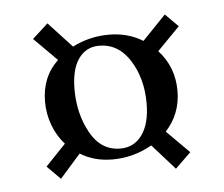

<svg xmlns="http://www.w3.org/2000/svg" viewBox="-36 -410 485 416"><g transform="rotate(-5 207.0 -202.0)"><path d="M331 -33 282 -88Q242 -65 196 -65Q156 -65 126 -84L81 -33L52 -62L96 -108Q79 -127 70 -151.5Q61 -176 61 -202Q61 -256 97 -290L47 -340L81 -371L132 -316Q169 -335 211 -335Q253 -335 285 -315L336 -368L364 -340L315 -290Q349 -253 349 -201Q349 -151 316 -115L365 -66ZM280 -180Q280 -234 255 -273.5Q230 -313 188 -313Q160 -313 143.5 -290Q127 -267 127 -223Q127 -170 150 -128.5Q173 -87 215 -87Q245 -87 262.5 -111.5Q280 -136 280 -180Z"/></g></svg>

Font: Cormorant Upright SemiBold
Style: Regular
Weight: 600
Designer: Christian Thalmann (Catharsis Fonts)
Foundry: Catharsis Fonts
Version: Version 3.302